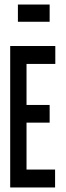

<svg xmlns="http://www.w3.org/2000/svg" viewBox="-20 -827 290 847"><path d="M25 0V-624H224V-545H97V-364H199V-286H97V-79H223V0ZM59 -731V-807H199V-731Z"/></svg>

Font: Inconsolata UltraCondensed Bold
Style: Regular
Weight: 700
Width: 1
Monospace: yes
Designer: Raph Levien, Cyreal, Brenton Simpson
Foundry: Raph Levien, Cyreal, Google
Version: Version 3.001; ttfautohint (v1.8.2.53-6de2)